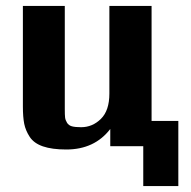

<svg xmlns="http://www.w3.org/2000/svg" viewBox="-20 -492 641 646"><path d="M462 0H351V-58Q298 11 203 11Q155 11 124.5 0.5Q94 -10 80 -31.5Q66 -53 61.5 -75.5Q57 -98 57 -134V-472H198V-125Q198 -105 199 -96.5Q200 -88 205.5 -79Q211 -70 222 -67Q233 -64 253 -64Q291 -64 319.5 -92Q348 -120 348 -177V-472H490V-85H580V134H462Z"/></svg>

Font: Coval
Style: Heavy
Weight: 900
Foundry: Context Ltd
Version: Version 001.000